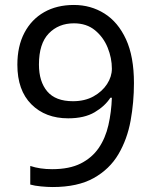

<svg xmlns="http://www.w3.org/2000/svg" viewBox="-20 -744 612 774"><path d="M520 -409Q520 -332 506.5 -257.5Q493 -183 457.5 -122.5Q422 -62 357.5 -26Q293 10 192 10Q172 10 145.5 7.5Q119 5 102 0V-75Q141 -62 190 -62Q260 -62 305.5 -85Q351 -108 378 -147.5Q405 -187 417 -239.5Q429 -292 431 -350H425Q403 -316 361.5 -291.5Q320 -267 255 -267Q163 -267 106.5 -323.5Q50 -380 50 -483Q50 -558 78.5 -612Q107 -666 158 -695Q209 -724 278 -724Q346 -724 401 -689.5Q456 -655 488 -585.5Q520 -516 520 -409ZM278 -650Q216 -650 176.5 -609Q137 -568 137 -484Q137 -415 170.5 -375.5Q204 -336 274 -336Q322 -336 357 -355.5Q392 -375 411.5 -405Q431 -435 431 -467Q431 -510 414 -552Q397 -594 363 -622Q329 -650 278 -650Z"/></svg>

Font: Noto Sans Tai Viet
Style: Regular
Weight: 400
Designer: Monotype Design Team
Foundry: Monotype Imaging Inc.
Version: Version 2.003; ttfautohint (v1.8.4.7-5d5b)